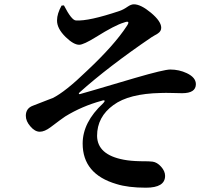

<svg xmlns="http://www.w3.org/2000/svg" viewBox="-20 -810 1040 892"><path d="M277 -785Q313 -715 333 -715Q392 -711 535 -759Q553 -765 573 -779Q589 -790 602 -790Q634 -790 681 -751Q729 -711 729 -681Q729 -665 714 -655Q709 -651 699 -646L684 -637Q484 -501 349 -380Q342 -371 352 -373Q358 -374 608 -448Q742 -487 771 -487Q812 -487 848 -470Q890 -450 890 -419Q890 -377 826 -377L781 -378Q749 -379 726 -378Q579 -375 507 -322Q431 -267 431 -179Q432 -91 555 -68Q586 -62 631 -61Q679 -61 689 -59Q710 -56 728 -36Q747 -15 747 7Q747 62 658 62Q575 62 521 45Q364 -1 364 -143Q364 -242 459 -330Q467 -338 466 -342Q464 -346 453 -342Q361 -317 283 -269Q269 -260 215 -219Q187 -198 165 -198Q142 -198 121 -223Q100 -247 100 -272Q100 -307 133 -319Q228 -356 224 -354Q283 -383 384 -481Q511 -600 569 -689Q589 -718 555 -705Q514 -693 426 -638Q368 -602 348 -602Q322 -602 285 -638Q244 -678 245 -716Q245 -746 266 -784Z"/></svg>

Font: Source Han Serif JP
Style: Bold
Weight: 700
Designer: Ryoko NISHIZUKA  (kana & ideographs); Frank Grießhammer (Latin, Greek & Cyrillic); Wenlong ZHANG  (bopomofo); Sandoll Co
Foundry: Adobe Systems Incorporated
Version: Version 1.000;PS 1;hotconv 16.6.53;makeotf.lib2.5.65590